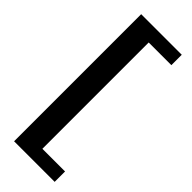

<svg xmlns="http://www.w3.org/2000/svg" viewBox="-285 -780 940 940"><g transform="rotate(45 184.5 -310.0)"><path d="M58 130V-750H339V-678H182V58H339V130Z"/></g></svg>

Font: Roboto Serif 20pt SemiBold
Style: Regular
Weight: 600
Version: Version 1.008